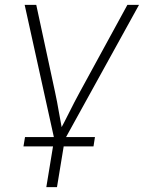

<svg xmlns="http://www.w3.org/2000/svg" viewBox="-20 -559 587 783"><path d="M202.1 11.2 80.6 -539.1H127.9L204.6 -183.1Q213.4 -142.6 220.2 -101.8Q227.1 -61 234.9 -21.5H221.2Q242.7 -61 262.9 -101.8Q283.2 -142.6 305.2 -183.1L499.5 -539.1H546.9L243.2 11.2ZM168.9 204.1 203.1 -3.9H246.6L212.4 204.1ZM75.7 38.1 82 0H367.2L361.3 38.1Z"/></svg>

Font: Inter 18pt ExtraLight
Style: Italic
Weight: 250
Italic angle: -9.3988°
Designer: Rasmus Andersson
Foundry: rsms
Version: Version 4.001;git-66647c0bb